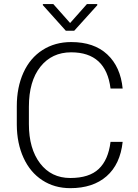

<svg xmlns="http://www.w3.org/2000/svg" viewBox="-20 -931 689 960"><path d="M593.3 -221.7Q581.1 -109.4 512.9 -49.8Q444.8 9.8 331.5 9.8Q252.4 9.8 191.7 -29.8Q130.9 -69.3 97.7 -141.8Q64.5 -214.4 64 -307.6V-399.9Q64 -494.6 97.2 -567.9Q130.4 -641.1 192.6 -680.9Q254.9 -720.7 335.9 -720.7Q450.2 -720.7 516.4 -658.9Q582.5 -597.2 593.3 -488.3H532.7Q510.3 -669.4 335.9 -669.4Q239.3 -669.4 181.9 -597.2Q124.5 -524.9 124.5 -397.5V-310.5Q124.5 -187.5 180.4 -114.3Q236.3 -41 331.5 -41Q425.8 -41 473.6 -86.2Q521.5 -131.3 532.7 -221.7ZM330.6 -815.9 414.6 -910.6H466.3V-904.8L351.1 -777.3H309.1L194.3 -905.3V-910.6H246.6Z"/></svg>

Font: RobotoInd Light
Style: Regular
Weight: 300
Designer: Google
Version: Version 2.001151; 2014